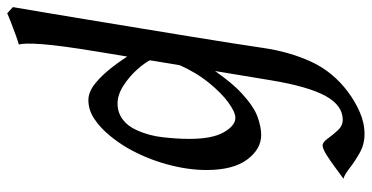

<svg xmlns="http://www.w3.org/2000/svg" viewBox="-273 -514 1026 530"><g transform="rotate(90 240.0 -249.0)"><path d="M468.3 -684.1Q454.1 -673.8 435.8 -660.2Q417.5 -646.5 401.1 -636.5Q384.8 -626.5 376.5 -626.5Q367.7 -626.5 357.7 -640.4Q347.7 -654.3 335 -668.2Q322.3 -682.1 305.7 -682.1Q266.1 -682.1 240 -634.8Q213.9 -587.4 196.8 -484.9Q176.8 -365.7 157.2 -245.8Q137.7 -126 117.2 -2.9Q100.6 97.7 96.9 148.2Q93.3 198.7 98.1 211.9Q88.9 214.4 71.5 220.7Q54.2 227.1 37.1 233.6Q20 240.2 11.7 244.1L-5.4 228.5Q0.5 193.8 9.8 138.9Q19 84 30 17.3Q41 -49.3 52.5 -119.4Q64 -189.5 74.7 -254.9Q85.4 -320.3 93.8 -373.8Q102.1 -427.2 106.9 -459.5Q117.7 -535.2 145.5 -595.2Q173.3 -655.3 229 -696.8Q254.4 -715.8 284.2 -729Q314 -742.2 345.2 -742.2Q373.5 -742.2 397.2 -728.8Q420.9 -715.3 439 -701.2Q457 -687 468.3 -684.1ZM444.3 -306.2Q444.3 -254.4 428.7 -197.3Q413.1 -140.1 383.8 -88.4Q369.1 -63 348.6 -38.1Q328.1 -13.2 303.5 3.4Q278.8 20 251.5 20Q228.5 20 205.1 1Q181.6 -18.1 159.4 -47.1Q137.2 -76.2 118.7 -106.9L138.7 -154.8Q147.5 -136.2 167.2 -114.3Q187 -92.3 211.9 -76.4Q236.8 -60.5 260.7 -60.5Q285.2 -60.5 304 -74.2Q322.8 -87.9 333.5 -111.8Q349.6 -146 354 -186.3Q358.4 -226.6 358.4 -258.8Q358.4 -321.8 340.1 -353.8Q321.8 -385.7 300.3 -385.7Q284.7 -385.7 258.1 -366.5Q231.4 -347.2 202.9 -311.8Q174.3 -276.4 153.3 -228.5L150.4 -298.8Q195.8 -369.1 232.2 -402.8Q268.6 -436.5 297.1 -446.8Q325.7 -457 347.2 -457Q386.7 -457 415.5 -418.2Q444.3 -379.4 444.3 -306.2Z"/></g></svg>

Font: Gentium Book Plus
Style: Italic
Weight: 400
Italic angle: -8°
Designer: Victor Gaultney, Annie Olsen, Iska Routamaa, Becca Hirsbrunner
Foundry: SIL International
Version: Version 6.101